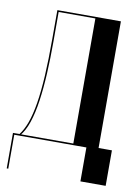

<svg xmlns="http://www.w3.org/2000/svg" viewBox="-75 -547 533 730"><g transform="rotate(10 192.0 -182.0)"><path d="M332.5 0V-495H87.2V-384Q87.2 -303 83.8 -241.6Q80.2 -180.1 72.8 -134.2Q65.2 -88.2 53.8 -56.7Q42.2 -25.2 26.5 -5.2L30.2 -2Q48.2 -22 60.8 -59Q73.2 -96 80.2 -145Q87.2 -194 90.2 -252Q93.2 -310 93.2 -373V-489H235V0ZM8 131V0H286.5V131H384V-6H2V131Z"/></g></svg>

Font: Moniqa Black
Style: Regular
Weight: 900
Designer: Rajesh Rajput
Foundry: Rajesh Rajput
Version: Version 1.000